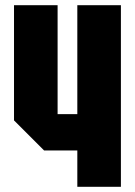

<svg xmlns="http://www.w3.org/2000/svg" viewBox="-20 -720 520 740"><path d="M446 -700V0H278V-140H150L34 -256V-700H202V-280H278V-700Z"/></svg>

Font: Tektur Condensed
Style: Bold
Weight: 700
Width: 3
Designer: Adam Jagosz
Foundry: Adam Jagosz
Version: Version 1.005;gftools[0.9.30]